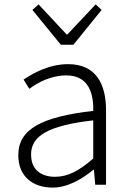

<svg xmlns="http://www.w3.org/2000/svg" viewBox="-20 -838 587 871"><path d="M218 13C286 13 350 -24 404 -68H406L412 0H461V-338C461 -456 416 -547 289 -547C202 -547 128 -505 87 -477L113 -435C150 -463 211 -496 281 -496C382 -496 405 -414 403 -335C168 -308 63 -252 63 -134C63 -35 132 13 218 13ZM230 -36C171 -36 121 -64 121 -137C121 -219 193 -268 403 -292V-119C340 -64 289 -36 230 -36ZM256 -635H313L441 -793L414 -818L286 -682H282L155 -818L127 -793Z"/></svg>

Font: Noto Sans CJK Light
Style: Regular
Weight: 300
Designer: Ryoko NISHIZUKA (kana & ideographs); Paul D. Hunt (Latin, Greek & Cyrillic); Wenlong ZHANG (bopomofo); Sandoll Communica
Foundry: Adobe Systems Incorporated
Version: Version 1.000;PS 1;hotconv 1.0.78;makeotf.lib2.5.61930